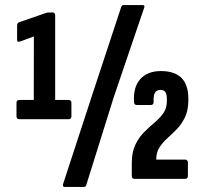

<svg xmlns="http://www.w3.org/2000/svg" viewBox="-20 -707 808 759"><path d="M56.6 -235.7Q45.2 -235.7 45.2 -247.1V-300.6Q45.2 -311.9 56.6 -311.9H113.5L113.9 -562.9L57.8 -542.5Q47.6 -539.5 47.6 -549V-605.8Q47.6 -615.7 54.8 -618.7L160.5 -655.4Q164.3 -656.8 167.7 -657.3Q171.2 -657.8 175 -657.8H186.8Q198.1 -657.8 198.1 -646.4V-311.9H251Q262.3 -311.9 262.3 -300.6V-247.1Q262.3 -235.7 251 -235.7ZM235.4 31.9Q226.6 31.9 229.4 20.5L349.1 -345.9L459.3 -679.9Q461.7 -686.9 468.1 -686.9H544Q553.8 -686.9 550 -676.7L429.9 -323.5L320.7 25.5Q318.5 31.9 311.5 31.9ZM512.3 0Q501 0 501 -11.3V-63Q501 -106 515.2 -135.2Q529.3 -164.3 549.8 -184.7Q570.2 -205.2 590.8 -222.3Q611.3 -239.5 625.5 -259.2Q639.7 -278.9 639.7 -307.2V-314.7Q639.7 -333.4 634.2 -342.4Q628.8 -351.4 614.2 -351.4Q598.3 -351.4 592.2 -340Q586.2 -328.6 587.2 -303.2Q587.2 -291.9 575.9 -291.9H521.2Q510.3 -291.9 509.9 -303.2Q505.9 -362.3 534.5 -394.2Q563.2 -426.1 615.8 -426.1Q669.9 -426.1 697.3 -399.2Q724.7 -372.3 724.7 -314.2Q724.7 -272.2 711.8 -244.7Q698.9 -217.2 680.1 -197.7Q661.3 -178.2 642.3 -161.2Q623.4 -144.3 610.5 -124.6Q597.6 -104.9 597.6 -76.2H711.4Q716.2 -76.2 719.5 -73.2Q722.8 -70.3 722.8 -64.9V-11.3Q722.8 0 711.4 0Z"/></svg>

Font: Sofia Sans Extra Condensed
Style: Regular
Weight: 400
Designer: Botio Nikoltchev, Ani Petrova
Foundry: lettersoup
Version: Version 4.101